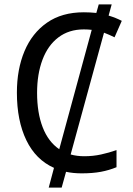

<svg xmlns="http://www.w3.org/2000/svg" viewBox="-20 -780 604 875"><path d="M489 -760 475 -709Q508 -699 535 -685L502 -610Q490 -616 478.5 -621Q467 -626 454 -631L302 -76Q331 -68 364 -68Q404 -68 440.5 -76Q477 -84 511 -96V-18Q477 -4 439.5 3Q402 10 352 10Q314 10 281 3L261 75H202L226 -15Q143 -52 100 -141Q57 -230 57 -358Q57 -464 91.5 -546.5Q126 -629 194 -676.5Q262 -724 362 -724Q391 -724 419 -721L430 -760ZM362 -646Q294 -646 246 -609.5Q198 -573 173.5 -507.5Q149 -442 149 -357Q149 -266 174.5 -200Q200 -134 250 -100L398 -644Q380 -646 362 -646Z"/></svg>

Font: Noto Sans SemiCondensed
Style: Regular
Weight: 400
Width: 4
Designer: Monotype Design Team
Foundry: Monotype Imaging Inc.
Version: Version 2.013; ttfautohint (v1.8.4.7-5d5b)